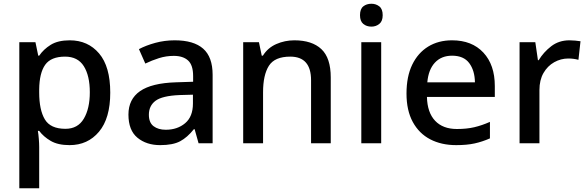

<svg xmlns="http://www.w3.org/2000/svg" viewBox="-20 -764 3133 1024"><path d="M352 -549Q449 -549 508.5 -479Q568 -409 568 -270Q568 -133 508 -61.5Q448 10 351 10Q289 10 250.5 -12.5Q212 -35 189 -66H182Q185 -48 187 -23.5Q189 1 189 20V240H83V-539H169L184 -467H189Q212 -501 250.5 -525Q289 -549 352 -549ZM327 -462Q252 -462 221 -418.5Q190 -375 189 -287V-271Q189 -178 219 -127.5Q249 -77 329 -77Q395 -77 427 -131Q459 -185 459 -272Q459 -360 427 -411Q395 -462 327 -462Z M912 -549Q1013 -549 1063.5 -504.5Q1114 -460 1114 -365V0H1039L1018 -75H1014Q979 -31 940.5 -10.5Q902 10 834 10Q761 10 713 -29.5Q665 -69 665 -153Q665 -235 727 -278Q789 -321 918 -325L1010 -328V-358Q1010 -417 983 -441.5Q956 -466 907 -466Q866 -466 828 -454Q790 -442 755 -425L721 -502Q759 -522 808.5 -535.5Q858 -549 912 -549ZM937 -257Q845 -253 809.5 -226.5Q774 -200 774 -152Q774 -110 799 -91Q824 -72 864 -72Q926 -72 967.5 -107Q1009 -142 1009 -212V-259Z M1550 -549Q1644 -549 1694 -502Q1744 -455 1744 -351V0H1639V-336Q1639 -462 1528 -462Q1445 -462 1414 -413Q1383 -364 1383 -272V0H1277V-539H1361L1376 -467H1382Q1408 -509 1453.5 -529Q1499 -549 1550 -549Z M1961 -744Q1985 -744 2003 -730Q2021 -716 2021 -683Q2021 -651 2003 -636.5Q1985 -622 1961 -622Q1935 -622 1917.5 -636.5Q1900 -651 1900 -683Q1900 -716 1917.5 -730Q1935 -744 1961 -744ZM2013 -539V0H1907V-539Z M2391 -549Q2497 -549 2558 -483.5Q2619 -418 2619 -305V-247H2257Q2259 -164 2300.5 -120Q2342 -76 2417 -76Q2469 -76 2509.5 -85.5Q2550 -95 2593 -114V-26Q2552 -8 2511 1Q2470 10 2413 10Q2334 10 2274.5 -21Q2215 -52 2181.5 -113.5Q2148 -175 2148 -265Q2148 -356 2178.5 -419Q2209 -482 2263.5 -515.5Q2318 -549 2391 -549ZM2391 -467Q2334 -467 2299.5 -430Q2265 -393 2259 -325H2513Q2512 -388 2482.5 -427.5Q2453 -467 2391 -467Z M3017 -549Q3031 -549 3047.5 -547.5Q3064 -546 3076 -544L3065 -445Q3039 -452 3011 -452Q2971 -452 2935.5 -432Q2900 -412 2878.5 -374.5Q2857 -337 2857 -284V0H2751V-539H2835L2849 -443H2853Q2879 -486 2920 -517.5Q2961 -549 3017 -549Z"/></svg>

Font: Noto Sans Sinhala UI Medium
Style: Regular
Weight: 500
Designer: Jelle Bosma - Monotype Design Team
Foundry: Monotype Imaging Inc.
Version: Version 2.006; ttfautohint (v1.8.4.7-5d5b)